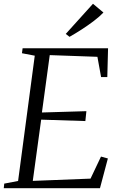

<svg xmlns="http://www.w3.org/2000/svg" viewBox="-26 -999 636 1019"><path d="M-6 0 -3.5 -24.5 70 -38.5 158.5 -703.5 90.5 -716.5 94 -743H547.5L543.5 -590H510.5L491 -697.5L238 -706.5L196.5 -402L432.5 -409L427 -356.5L192.5 -364L148 -39L454.5 -51L510 -168L546.5 -158L504.5 0ZM343 -803.5 323 -819 467.5 -979 523 -932.5Q503 -911.5 472.5 -888.2Q442 -865 408 -843Q374 -821 343 -803.5Z"/></svg>

Font: Merriweather 96pt Light
Style: Italic
Weight: 300
Italic angle: -7.8°
Version: Version 2.101